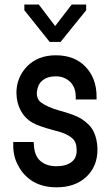

<svg xmlns="http://www.w3.org/2000/svg" viewBox="-20 -798 477 828"><path d="M292 -201.2Q267.6 -223.6 211.9 -236.3Q145.5 -253.9 119.1 -269.5Q85.9 -289.1 68.4 -323.2Q51.8 -354.5 50.8 -396.5Q50.8 -463.9 96.7 -511.7Q143.6 -559.6 220.7 -559.6Q301.8 -559.6 349.1 -509.8Q396.5 -460 396.5 -380.9V-369.1H306.6V-380.9Q306.6 -419.9 284.2 -443.4Q258.8 -468.8 220.7 -468.8Q182.6 -468.8 161.1 -449.2Q141.6 -432.6 138.7 -397.5Q138.7 -368.2 158.2 -355.5Q184.6 -335.9 235.4 -321.3Q301.8 -303.7 330.1 -286.1Q368.2 -261.7 382.8 -232.4Q399.4 -200.2 400.4 -154.3Q400.4 -80.1 352.1 -35.2Q303.7 9.8 223.6 9.8Q167 9.8 125 -13.7Q82 -39.1 59.6 -82Q36.1 -122.1 37.1 -175.8V-185.5H125L126 -175.8Q127.9 -127.9 152.3 -105.5Q178.7 -81.1 223.6 -81.1Q264.6 -81.1 289.1 -99.6Q311.5 -117.2 310.5 -151.4Q310.5 -185.5 292 -201.2ZM85 -753.9V-778.3H147.5L217.8 -685.5L289.1 -778.3H351.6V-753.9L241.2 -617.2H194.3Z"/></svg>

Font: RobotoJAA
Style: Medium
Weight: 500
Version: Version 2.05; 2016-11-05